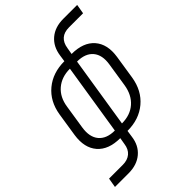

<svg xmlns="http://www.w3.org/2000/svg" viewBox="-262 -837 1124 1124"><g transform="rotate(-45 300.0 -275.0)"><path d="M219 41 226 0Q130 0 83 -54Q36 -108 50 -202L73 -350Q88 -443 152.5 -496.5Q217 -550 313 -550L319 -591Q328 -656 371.5 -693Q415 -730 484 -730H599L589 -671H473Q392 -671 380 -591L373 -550Q469 -550 516 -496.5Q563 -443 549 -350L526 -202Q511 -108 446.5 -54Q382 0 286 0L280 41Q272 106 228 143Q184 180 115 180H2L12 121H126Q165 121 189.5 100.5Q214 80 219 41ZM235 -54 305 -496Q236 -496 191 -457.5Q146 -419 136 -350L113 -202Q102 -132 134.5 -93Q167 -54 235 -54ZM294 -54Q363 -54 407.5 -93Q452 -132 463 -202L486 -350Q497 -419 464.5 -457.5Q432 -496 364 -496Z"/></g></svg>

Font: JetBrains Mono NL ExtraLight
Style: Italic
Weight: 200
Italic angle: -9°
Monospace: yes
Designer: Philipp Nurullin, Konstantin Bulenkov
Foundry: JetBrains
Version: Version 2.305; ttfautohint (v1.8.4.7-5d5b)